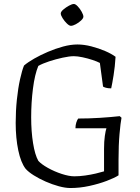

<svg xmlns="http://www.w3.org/2000/svg" viewBox="-20 -947 704 967"><path d="M335 0Q309 0 276 -9Q243 -18 210 -32.5Q177 -47 150 -64Q123 -81 109 -97Q85 -128 72 -190Q59 -252 59 -328Q59 -388 65 -445.5Q71 -503 81 -548Q91 -593 101 -617Q121 -634 152.5 -652Q184 -670 221.5 -686Q259 -702 297.5 -712.5Q336 -723 370 -723Q403 -723 440 -713.5Q477 -704 509.5 -690Q542 -676 562 -661Q559 -611 552 -567.5Q545 -524 540 -502Q524 -502 513.5 -505Q503 -508 499 -511L483 -630Q470 -637 446 -645Q422 -653 396 -658.5Q370 -664 352 -664Q330 -664 295.5 -656.5Q261 -649 227.5 -638Q194 -627 173 -615Q155 -572 146 -501Q137 -430 137 -356Q137 -285 146.5 -226Q156 -167 173 -137Q188 -120 221 -101.5Q254 -83 291 -71Q328 -59 354 -59Q380 -59 408.5 -63Q437 -67 462.5 -73Q488 -79 504 -84V-197Q504 -235 508 -262.5Q512 -290 516 -301H360Q360 -317 364.5 -330.5Q369 -344 374 -350Q428 -350 483 -353.5Q538 -357 583 -362L592 -354Q587 -329 582 -272.5Q577 -216 577 -143V-64Q557 -51 517.5 -36Q478 -21 430 -10.5Q382 0 335 0ZM337 -817Q329 -817 317 -828.5Q305 -840 295.5 -855Q286 -870 286 -879Q286 -888 299 -899Q312 -910 327.5 -918.5Q343 -927 352 -927Q360 -927 371.5 -915Q383 -903 391.5 -887.5Q400 -872 400 -863Q400 -855 388.5 -844Q377 -833 362 -825Q347 -817 337 -817Z"/></svg>

Font: Texturina 72pt Light
Style: Regular
Weight: 300
Designer: Guillermo Torres Carreño
Foundry: Omnibus-Type
Version: Version 1.002; ttfautohint (v1.8.3)